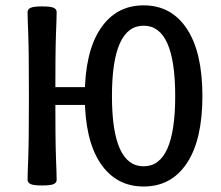

<svg xmlns="http://www.w3.org/2000/svg" viewBox="-20 -679 818 710"><path d="M379.4 -291H110.8V-356.9H379.4ZM135.7 6.8Q103.5 6.8 92.8 1.5Q82 -3.9 82 -13.7Q82 -34.2 84.5 -95.7Q86.9 -157.2 86.9 -324.2Q86.9 -491.2 84.5 -552.7Q82 -614.3 82 -634.8Q82 -644.5 92.8 -649.9Q103.5 -655.3 135.7 -655.3Q168.5 -655.3 179 -649.9Q189.5 -644.5 189.5 -634.8Q189.5 -614.3 187 -552.7Q184.6 -491.2 184.6 -324.2Q184.6 -157.2 187 -95.7Q189.5 -34.2 189.5 -13.7Q189.5 -3.9 179 1.5Q168.5 6.8 135.7 6.8ZM511.2 10.7Q408.7 10.7 351.1 -75.7Q293.5 -162.1 293.5 -323.7Q293.5 -485.4 351.1 -572.3Q408.7 -659.2 511.2 -659.2Q613.8 -659.2 671.1 -572.3Q728.5 -485.4 728.5 -323.7Q728.5 -162.1 671.1 -75.7Q613.8 10.7 511.2 10.7ZM511.2 -64Q627.9 -64 627.9 -323.7Q627.9 -584 511.2 -584Q394 -584 394 -323.7Q394 -64 511.2 -64Z"/></svg>

Font: Bainsley
Style: Regular
Weight: 400
Designer: Paul James MIller
Foundry: High-Logic / Made with FontCreator
Version: Version 1.411;March 28, 2021;FontCreator 13.0.0.2683 64-bit